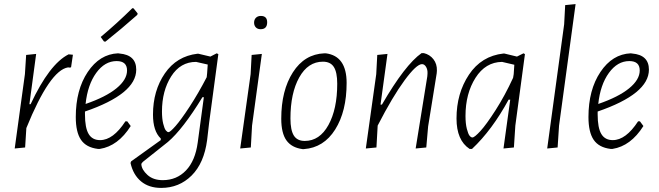

<svg xmlns="http://www.w3.org/2000/svg" viewBox="-20 -723 3226 940"><path d="M157 -459 124 -213H130Q222 -410 316 -457L337 -455L328 -394L323 -392L313 -393Q224 -379 109 -96L103 -1L52 4L102 -360L108 -454Z M628 -683 634 -682 654 -657 652 -650Q574 -581 496 -519L489 -520L473 -542Q552 -608 628 -683ZM620 -106Q558 -8 469 6H459Q402 -1 376.5 -38.5Q351 -76 351 -150Q351 -283 409.5 -370.5Q468 -458 558 -462L565 -461Q647 -454 647 -382Q647 -263 396 -177V-163Q396 -97 414 -67Q432 -37 470 -37Q534 -37 594 -129H603ZM551 -424Q493 -424 451 -366Q409 -308 399 -214Q498 -248 550 -290.5Q602 -333 602 -378Q602 -424 551 -424Z M951 -460 1010 -446 1041 -462 1049 -458 1004 -123 994 -37Q979 76 918 136.5Q857 197 769 197Q709 197 670.5 165Q632 133 619 75L622 67L767 -37V-45Q729 -81 729 -162Q729 -279 787 -363.5Q845 -448 947 -460ZM773 -177Q773 -142 779 -117.5Q785 -93 792 -84.5Q799 -76 805 -76Q813 -76 839.5 -106Q866 -136 908.5 -201Q951 -266 992 -345L994 -364L997 -407L940 -420Q863 -420 818 -349Q773 -278 773 -177ZM777 159Q845 159 890.5 111.5Q936 64 948 -25L978 -247H971Q875 -90 802 -28L680 69Q672 76 672 82Q674 108 702 133.5Q730 159 777 159Z M1257 -645Q1288 -645 1288 -614Q1288 -580 1256 -580Q1241 -580 1232.5 -589Q1224 -598 1224 -612Q1224 -627 1233 -636Q1242 -645 1257 -645ZM1262 -459 1214 -108 1208 -1 1156 4 1207 -360 1212 -454Z M1568 -462H1575Q1677 -449 1677 -317Q1677 -178 1621 -89Q1565 0 1468 7H1461Q1408 0 1382.5 -35.5Q1357 -71 1357 -142Q1357 -280 1414 -369Q1471 -458 1568 -462ZM1561 -421Q1488 -421 1445 -344Q1402 -267 1402 -143Q1402 -86 1418.5 -59.5Q1435 -33 1472 -33Q1545 -33 1588 -111Q1631 -189 1631 -313Q1631 -369 1614.5 -395Q1598 -421 1561 -421Z M1771 4 1822 -360 1827 -454 1877 -459 1843 -211H1850Q1963 -406 2044 -463H2055Q2084 -456 2102 -433Q2120 -410 2119 -377L2118 -364L2076 -104L2067 -1L2015 4L2072 -349L2073 -363Q2074 -382 2066 -395.5Q2058 -409 2046 -409Q2019 -409 1960.5 -329.5Q1902 -250 1830 -110L1829 -108L1823 -1Z M2445 -461H2449L2511 -446L2543 -462L2550 -458L2503 -108L2496 -1L2445 4L2478 -235H2470Q2389 -86 2291 6H2279Q2215 -36 2215 -143Q2215 -266 2276 -357.5Q2337 -449 2445 -461ZM2259 -155Q2259 -118 2265.5 -92.5Q2272 -67 2279 -58.5Q2286 -50 2293 -50Q2303 -50 2332 -81.5Q2361 -113 2406.5 -184Q2452 -255 2492 -342L2495 -360L2498 -406L2438 -420Q2357 -419 2308 -342Q2259 -265 2259 -155Z M2798 -703 2717 -108 2710 -1 2659 4 2742 -604 2747 -698Z M3130 -106Q3068 -8 2979 6H2969Q2912 -1 2886.5 -38.5Q2861 -76 2861 -150Q2861 -283 2919.5 -370.5Q2978 -458 3068 -462L3075 -461Q3157 -454 3157 -382Q3157 -263 2906 -177V-163Q2906 -97 2924 -67Q2942 -37 2980 -37Q3044 -37 3104 -129H3113ZM3061 -424Q3003 -424 2961 -366Q2919 -308 2909 -214Q3008 -248 3060 -290.5Q3112 -333 3112 -378Q3112 -424 3061 -424Z"/></svg>

Font: Alegreya Sans SC Light
Style: Italic
Weight: 300
Italic angle: -7°
Designer: Juan Pablo del Peral
Foundry: Huerta Tipografica
Version: Version 2.007